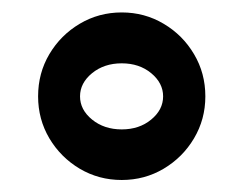

<svg xmlns="http://www.w3.org/2000/svg" viewBox="-20 -476 399 315"><path d="M42.5 -317.9Q42.5 -356 61 -387.2Q79.6 -418.5 110.8 -437Q142.1 -455.6 179.7 -455.6Q217.3 -455.6 248.5 -437Q279.8 -418.5 298.3 -387.2Q316.9 -356 316.9 -317.9Q316.9 -280.3 298.3 -249Q279.8 -217.8 248.5 -199.2Q217.3 -180.7 179.7 -180.7Q142.1 -180.7 110.8 -199.2Q79.6 -217.8 61 -249Q42.5 -280.3 42.5 -317.9ZM111.3 -317.9Q111.3 -295.9 131.1 -279.8Q150.9 -263.7 179.7 -263.7Q208.5 -263.7 228 -279.8Q247.6 -295.9 247.6 -317.9Q247.6 -339.8 228 -356Q208.5 -372.1 179.7 -372.1Q150.9 -372.1 131.1 -356Q111.3 -339.8 111.3 -317.9Z"/></svg>

Font: Pinar-FD Bold
Style: Regular
Weight: 700
Designer: Amin Abedi
Version: Version 3.000